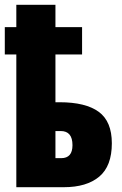

<svg xmlns="http://www.w3.org/2000/svg" viewBox="-21 -780 508 800"><path d="M47 -760V-667H-1V-553H47V0H245Q340 0 392.5 -44Q445 -88 445 -183Q445 -274 390.5 -314Q336 -354 227 -354H210V-553H321V-667H210V-760ZM281 -175Q281 -121 234 -121H210V-234H232Q281 -234 281 -175Z"/></svg>

Font: Noto Sans Display Condensed Black
Style: Regular
Weight: 900
Width: 3
Designer: Monotype Design team
Foundry: Monotype Imaging Inc.
Version: 1.000